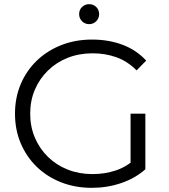

<svg xmlns="http://www.w3.org/2000/svg" viewBox="-20 -896 813 922"><path d="M421 6Q341 6 273.5 -20.5Q206 -47 156.5 -95Q107 -143 79.5 -208Q52 -273 52 -350Q52 -427 79.5 -492Q107 -557 157 -605Q207 -653 274.5 -679.5Q342 -706 422 -706Q502 -706 568.5 -681Q635 -656 682 -605L636 -558Q592 -602 539 -621Q486 -640 425 -640Q360 -640 305.5 -618.5Q251 -597 210.5 -557.5Q170 -518 147.5 -465.5Q125 -413 125 -350Q125 -288 147.5 -235Q170 -182 210.5 -142.5Q251 -103 305.5 -81.5Q360 -60 424 -60Q484 -60 537.5 -78Q591 -96 636 -139L678 -83Q628 -39 561 -16.5Q494 6 421 6ZM678 -83 607 -92V-350H678ZM408 -780Q388 -780 374 -794Q360 -808 360 -828Q360 -849 374 -862.5Q388 -876 408 -876Q428 -876 442 -862.5Q456 -849 456 -828Q456 -808 442 -794Q428 -780 408 -780Z"/></svg>

Font: Montserrat Thin
Style: Regular
Weight: 400
Version: Version 9.000